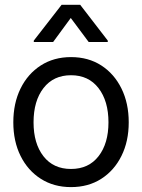

<svg xmlns="http://www.w3.org/2000/svg" viewBox="-20 -764 589 796"><path d="M274.4 11.7Q203.1 11.7 149.2 -22.7Q95.2 -57.1 65.2 -117.7Q35.2 -178.2 35.2 -256.8Q35.2 -335.9 65.2 -397Q95.2 -458 149.2 -492.7Q203.1 -527.3 274.4 -527.3Q346.2 -527.3 399.9 -492.7Q453.6 -458 483.6 -397Q513.7 -335.9 513.7 -256.8Q513.7 -178.2 483.6 -117.7Q453.6 -57.1 399.9 -22.7Q346.2 11.7 274.4 11.7ZM274.4 -63.5Q347.7 -63.5 388.7 -116.5Q429.7 -169.4 429.7 -256.8Q429.7 -345.2 388.4 -398.7Q347.2 -452.1 274.4 -452.1Q201.7 -452.1 160.4 -398.9Q119.1 -345.7 119.1 -256.8Q119.1 -168.9 160.2 -116.2Q201.2 -63.5 274.4 -63.5ZM347.7 -589.8 273.4 -689.5 200.2 -589.8H120.1V-595.7L235.4 -744.1H312.5L426.8 -595.7V-589.8Z"/></svg>

Font: Inter Display
Style: Regular
Weight: 400
Designer: Rasmus Andersson
Foundry: rsms
Version: Version 4.000;git-37864ae